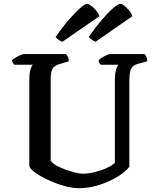

<svg xmlns="http://www.w3.org/2000/svg" viewBox="-20 -988 827 1008"><path d="M394 0Q357 0 313 -13Q269 -26 229 -45Q189 -64 162.5 -83.5Q136 -103 134 -117V-568Q134 -605 140.5 -624.5Q147 -644 152 -648H55Q52 -653 48 -657.5Q44 -662 43 -671Q49 -678 61.5 -685.5Q74 -693 87 -698.5Q100 -704 106 -704H327Q332 -699 336.5 -689.5Q341 -680 341 -666L297 -653Q275 -647 264 -637Q253 -627 249.5 -610.5Q246 -594 246 -567V-144Q255 -131 276.5 -119Q298 -107 324 -97.5Q350 -88 374.5 -82Q399 -76 414 -76Q445 -76 480 -85Q515 -94 543.5 -107.5Q572 -121 583 -134V-568Q583 -606 590.5 -625.5Q598 -645 602 -648H509Q505 -652 501.5 -657.5Q498 -663 497 -671Q503 -678 515 -685.5Q527 -693 540 -698.5Q553 -704 559 -704H739Q744 -699 748.5 -689.5Q753 -680 753 -666L708 -654Q688 -649 677.5 -639.5Q667 -630 663 -611.5Q659 -593 659 -559V-113Q650 -99 625 -79.5Q600 -60 563.5 -42Q527 -24 483.5 -12Q440 0 394 0ZM482 -769Q469 -774 460 -781Q451 -788 446 -794Q481 -845 515 -884.5Q549 -924 575 -946Q601 -968 611 -968Q620 -968 632.5 -958Q645 -948 657.5 -933.5Q670 -919 675 -903ZM308 -769Q299 -771 289 -778Q279 -785 272 -794Q308 -846 342 -885Q376 -924 401.5 -946Q427 -968 437 -968Q445 -968 458.5 -958Q472 -948 484.5 -933Q497 -918 502 -903Z"/></svg>

Font: Texturina Medium
Style: Regular
Weight: 500
Designer: Guillermo Torres Carreño
Foundry: Omnibus-Type
Version: Version 1.003